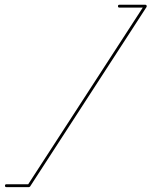

<svg xmlns="http://www.w3.org/2000/svg" viewBox="-109 -640 671 791"><path d="M9.8 130.9H-82.7Q-88.5 130.9 -88.5 125Q-88.5 119.1 -82.7 119.1H7.2L479.2 -608.7H382.8Q377 -608.7 377 -614.6Q377 -620.4 382.8 -620.4H489.6Q495.4 -620.4 495.4 -613.9Q495.4 -612 494.8 -611.3L15 128.3Q12.4 130.9 9.8 130.9Z"/></svg>

Font: League Script
Style: League Script
Weight: 400
Foundry: Haley Fiege
Version: Version 1.001